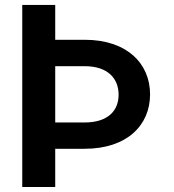

<svg xmlns="http://www.w3.org/2000/svg" viewBox="-20 -747 697 767"><path d="M318.5 -588.1H200.6V-727.3H68.9V0H200.6V-152.7H318.5C486.9 -152.7 579.5 -246.4 579.5 -370C579.5 -493.6 486.9 -588.1 318.5 -588.1ZM318.5 -257.8H200.6V-482.6H318.5C410.2 -482.6 453.8 -433.9 453.8 -368.6C453.8 -304 410.2 -257.8 318.5 -257.8Z"/></svg>

Font: TID UI Semi Bold
Style: Regular
Weight: 600
Designer: The TID Project Authors
Foundry: Bakken & Bæck
Version: Version 1.001;hotconv 1.0.109;makeotfexe 2.5.65596